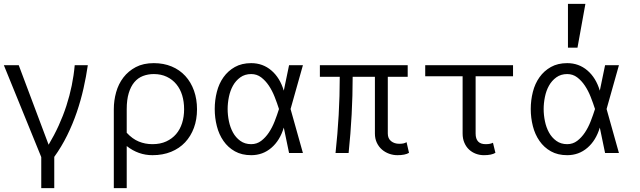

<svg xmlns="http://www.w3.org/2000/svg" viewBox="-20 -793 3315 995"><path d="M435.1 -455.1Q426.8 -397 412.8 -335Q398.9 -272.9 377.9 -211.4Q356.9 -149.9 327.9 -91.1Q298.8 -32.2 261.2 20V182.1H193.8V21L0 -455.1H77.1L231.9 -43Q290 -140.1 324 -244.6Q357.9 -349.1 367.2 -455.1Z M1001 -227.1Q1001 -173.8 984.9 -130.4Q968.8 -86.9 939.2 -55.4Q909.7 -23.9 866.7 -6.3Q823.7 11.2 770 11.2Q696.8 11.2 636.7 -36.1V182.1H569.8V-227.1Q569.8 -272 581.8 -314.9Q593.8 -357.9 619.4 -391.4Q645 -424.8 683.8 -445.3Q722.7 -465.8 776.9 -465.8Q828.1 -465.8 869.6 -448.5Q911.1 -431.2 940.4 -399.2Q969.7 -367.2 985.4 -323Q1001 -278.8 1001 -227.1ZM934.1 -227.1Q934.1 -266.1 924.1 -299.1Q914.1 -332 894 -356.4Q874 -380.9 844.5 -395Q814.9 -409.2 776.9 -409.2Q747.1 -409.2 720.9 -399.2Q694.8 -389.2 676.3 -367.2Q657.7 -345.2 647.2 -310.5Q636.7 -275.9 636.7 -227.1V-105Q666 -73.2 699 -59.6Q731.9 -45.9 770 -45.9Q811 -45.9 841.6 -60.1Q872.1 -74.2 892.6 -98.1Q913.1 -122.1 923.6 -155Q934.1 -188 934.1 -227.1Z M1159.7 -228Q1159.7 -196.8 1166.3 -164.8Q1172.9 -132.8 1187.3 -106.4Q1201.7 -80.1 1225.3 -63Q1249 -45.9 1281.7 -45.9Q1311 -45.9 1333.5 -63Q1356 -80.1 1373.3 -106Q1390.6 -131.8 1403.3 -164.3Q1416 -196.8 1425.8 -228Q1416 -258.8 1403.3 -291Q1390.6 -323.2 1373.3 -349.1Q1356 -375 1333.5 -392.1Q1311 -409.2 1281.7 -409.2Q1249 -409.2 1225.3 -392.1Q1201.7 -375 1187.3 -349.1Q1172.9 -323.2 1166.3 -291Q1159.7 -258.8 1159.7 -228ZM1092.8 -228Q1092.8 -273.9 1103.8 -316.9Q1114.7 -359.9 1138.2 -392.8Q1161.6 -425.8 1197.3 -445.8Q1232.9 -465.8 1281.7 -465.8Q1341.8 -465.8 1386.2 -428Q1430.7 -390.1 1450.7 -323.2L1478 -455.1H1549.8L1485.8 -228L1549.8 0H1478L1450.7 -131.8Q1430.7 -64.9 1386.2 -26.9Q1341.8 11.2 1281.7 11.2Q1232.9 11.2 1197.3 -8.8Q1161.6 -28.8 1138.2 -62.5Q1114.7 -96.2 1103.8 -139.2Q1092.8 -182.1 1092.8 -228Z M1989.7 -101.1Q1989.7 -75.2 2006.8 -61.5Q2023.9 -47.9 2048.8 -47.9Q2062.5 -47.9 2071 -49.8Q2079.6 -51.8 2086.9 -56.2L2099.6 -1Q2079.6 11.2 2039.6 11.2Q2017.6 11.2 1996.6 3.7Q1975.6 -3.9 1959.2 -18.1Q1942.9 -32.2 1932.9 -53.2Q1922.9 -74.2 1922.9 -101.1V-395H1807.6Q1807.6 -201.2 1786.6 0H1718.8Q1729.5 -98.1 1735.1 -196.5Q1740.7 -294.9 1740.7 -395H1637.7V-455.1H2092.8V-395H1989.7Z M2377.4 -397.9H2183.6V-455.1H2638.7V-397.9H2444.8V-101.1Q2444.8 -45.9 2496.6 -45.9Q2510.7 -45.9 2519.3 -47.9Q2527.8 -49.8 2534.7 -53.2L2547.4 -1Q2527.8 11.2 2487.8 11.2Q2465.8 11.2 2445.8 3.7Q2425.8 -3.9 2410.6 -18.1Q2395.5 -32.2 2386.5 -53.2Q2377.4 -74.2 2377.4 -101.1Z M2797.4 -228Q2797.4 -196.8 2804 -164.8Q2810.5 -132.8 2825 -106.4Q2839.4 -80.1 2863 -63Q2886.7 -45.9 2919.4 -45.9Q2948.7 -45.9 2971.2 -63Q2993.7 -80.1 3011 -106Q3028.3 -131.8 3041 -164.3Q3053.7 -196.8 3063.5 -228Q3053.7 -258.8 3041 -291Q3028.3 -323.2 3011 -349.1Q2993.7 -375 2971.2 -392.1Q2948.7 -409.2 2919.4 -409.2Q2886.7 -409.2 2863 -392.1Q2839.4 -375 2825 -349.1Q2810.5 -323.2 2804 -291Q2797.4 -258.8 2797.4 -228ZM2730.5 -228Q2730.5 -273.9 2741.5 -316.9Q2752.4 -359.9 2775.9 -392.8Q2799.3 -425.8 2835 -445.8Q2870.6 -465.8 2919.4 -465.8Q2979.5 -465.8 3023.9 -428Q3068.4 -390.1 3088.4 -323.2L3115.7 -455.1H3187.5L3123.5 -228L3187.5 0H3115.7L3088.4 -131.8Q3068.4 -64.9 3023.9 -26.9Q2979.5 11.2 2919.4 11.2Q2870.6 11.2 2835 -8.8Q2799.3 -28.8 2775.9 -62.5Q2752.4 -96.2 2741.5 -139.2Q2730.5 -182.1 2730.5 -228ZM3013.7 -772.9 2972.7 -545.9H2923.3V-772.9Z"/></svg>

Font: Anonymous Pro
Style: Regular
Weight: 400
Monospace: yes
Designer: Mark Simonson
Version: Version 1.002